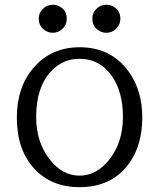

<svg xmlns="http://www.w3.org/2000/svg" viewBox="-20 -756 660 796"><path d="M199.2 -736.3Q211.9 -736.3 223.6 -731Q256.8 -715.3 256.8 -678.2Q256.8 -654.3 239.7 -637.2Q222.7 -620.1 198.2 -620.1Q183.6 -620.1 170.9 -627.4Q140.6 -644 140.6 -678.7Q140.6 -703.6 159.7 -721.2Q175.8 -736.3 199.2 -736.3ZM421.4 -736.3Q434.1 -736.3 445.8 -731Q479 -714.8 479 -678.2Q479 -654.3 461.9 -637.2Q445.3 -620.1 420.4 -620.1Q405.8 -620.1 393.1 -627.4Q362.8 -644 362.8 -678.7Q362.8 -704.1 381.8 -721.2Q397.9 -736.3 421.4 -736.3ZM310.5 -560.1Q441.4 -560.1 514.6 -457.5Q569.8 -380.4 569.8 -268.6Q569.8 -154.8 515.6 -79.1Q444.3 20 309.6 20Q193.8 20 123 -55.7Q49.8 -134.3 49.8 -268.6Q49.8 -394.5 118.2 -474.1Q191.4 -560.1 310.5 -560.1ZM308.6 -512.2Q242.2 -512.2 194.8 -463.4Q129.9 -397.5 129.9 -271Q129.9 -168.9 184.1 -97.7Q236.8 -27.8 310.1 -27.8Q377 -27.8 428.7 -88.9Q489.7 -161.6 489.7 -271.5Q489.7 -373 445.3 -438.5Q395 -512.2 308.6 -512.2Z"/></svg>

Font: BIZ UDPMincho
Style: Regular
Weight: 400
Designer: TypeBank Co., Ltd.
Foundry: Morisawa Inc.
Version: Version 1.06